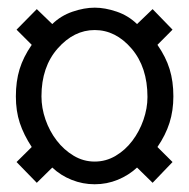

<svg xmlns="http://www.w3.org/2000/svg" viewBox="-20 -597 492 501"><path d="M23.2 -174.2 76 -120 116.4 -159.8Q138.2 -139.2 167 -127.7Q195.8 -116.2 227 -116.2Q258.8 -116.2 287.3 -127.9Q315.8 -139.6 337.6 -159.8L378.2 -120L430.2 -174.2L390.8 -213.4Q412.2 -244.6 422.3 -276.5Q432.4 -308.4 432.4 -345.6Q432.4 -384.8 422.6 -416.6Q412.8 -448.4 390.8 -480L430.2 -519.6L378.2 -573.2L337.6 -534.2Q315 -556.2 284.6 -566.6Q254.2 -577 227.2 -577Q199.8 -577 169.2 -566.5Q138.6 -556 116.4 -534.2L76 -573.2L23.2 -519.6L62.8 -480Q40.8 -448.2 31.1 -416.5Q21.4 -384.8 21.4 -345.4Q21.4 -307.4 31.6 -276.4Q41.8 -245.4 62.8 -213.4ZM227 -518.6Q281.8 -518.6 323.3 -470.2Q364.8 -421.8 364.8 -344Q364.8 -314.4 354.3 -284.2Q343.8 -254 325.3 -229.6Q306.8 -205.2 281.6 -190.3Q256.4 -175.4 227 -175.4Q197.6 -175.4 172.1 -190.7Q146.6 -206 127.9 -230.4Q109.2 -254.8 98.7 -285Q88.2 -315.2 88.2 -345.6Q88.2 -422.6 130.6 -470.6Q173 -518.6 227 -518.6Z"/></svg>

Font: Secuela Light
Style: Regular
Weight: 300
Designer: Fernando Haro
Foundry: deFharo
Version: Version 1.708